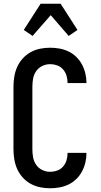

<svg xmlns="http://www.w3.org/2000/svg" viewBox="-20 -998 540 1026"><path d="M247 8Q220 8 193.5 2.5Q167 -3 143.5 -16Q120 -29 101.5 -49.5Q83 -70 72 -94.5Q61 -119 56.5 -146Q52 -173 52 -200V-535Q52 -562 56.5 -589Q61 -616 72 -640.5Q83 -665 101.5 -685.5Q120 -706 143.5 -719Q167 -732 193.5 -737.5Q220 -743 247 -743Q273 -743 298 -738.5Q323 -734 346 -723Q369 -712 387.5 -694Q406 -676 418 -653.5Q430 -631 436 -606Q442 -581 442 -556V-554H341V-555Q341 -575 335.5 -593.5Q330 -612 317 -627Q304 -642 285.5 -648.5Q267 -655 247 -655Q226 -655 206 -645.5Q186 -636 173.5 -618Q161 -600 157 -578.5Q153 -557 153 -535V-200Q153 -178 157 -156.5Q161 -135 173.5 -117Q186 -99 206 -89.5Q226 -80 247 -80Q267 -80 285.5 -86.5Q304 -93 317 -108Q330 -123 335.5 -141.5Q341 -160 341 -180V-181H442V-179Q442 -154 436 -129Q430 -104 418 -81.5Q406 -59 387.5 -41Q369 -23 346 -12Q323 -1 298 3.5Q273 8 247 8ZM154 -806 107 -838 197 -978H304L394 -838L347 -806L251 -917Z"/></svg>

Font: Iosevka Custom Semibold
Style: Regular
Weight: 600
Designer: Belleve Invis
Foundry: Belleve Invis
Version: Version 27.0.2; ttfautohint (v1.8.4)